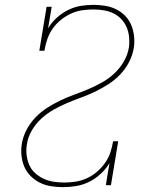

<svg xmlns="http://www.w3.org/2000/svg" viewBox="-20 -763 640 791"><path d="M239 8Q214 8 189.5 4Q165 0 144 -10.5Q123 -21 106.5 -37.5Q90 -54 80.5 -75.5Q71 -97 68.5 -122Q66 -147 70 -171Q75 -201 89.5 -228.5Q104 -256 126 -279Q148 -302 174.5 -319Q201 -336 229.5 -349.5Q258 -363 287 -373.5Q316 -384 344.5 -396Q373 -408 400.5 -423.5Q428 -439 451 -460.5Q474 -482 490 -509.5Q506 -537 511 -567Q514 -588 512 -609.5Q510 -631 502 -650Q494 -669 480 -684Q466 -699 447.5 -708Q429 -717 407.5 -720.5Q386 -724 365 -724Q341 -724 317.5 -720.5Q294 -717 271.5 -706.5Q249 -696 229.5 -680Q210 -664 196 -643.5Q182 -623 174.5 -600.5Q167 -578 163 -554H142L172 -735H193L178 -646Q192 -670 213.5 -689.5Q235 -709 260 -721.5Q285 -734 311.5 -738.5Q338 -743 365 -743Q389 -743 413.5 -739Q438 -735 459 -724.5Q480 -714 496 -697.5Q512 -681 521 -659Q530 -637 532.5 -612.5Q535 -588 531 -564Q526 -535 511.5 -507Q497 -479 475 -456Q453 -433 426.5 -416Q400 -399 372 -385.5Q344 -372 315 -361.5Q286 -351 257.5 -339Q229 -327 201.5 -311.5Q174 -296 150.5 -274.5Q127 -253 111 -225.5Q95 -198 91 -169Q87 -147 89.5 -125Q92 -103 100.5 -83.5Q109 -64 124.5 -50Q140 -36 159 -27Q178 -18 200 -14.5Q222 -11 244 -11Q267 -11 290.5 -14.5Q314 -18 336.5 -28Q359 -38 378.5 -54.5Q398 -71 412.5 -91.5Q427 -112 434.5 -134.5Q442 -157 446 -181H467L437 0H416L431 -91Q416 -66 394 -46Q372 -26 346.5 -13.5Q321 -1 293.5 3.5Q266 8 239 8Z"/></svg>

Font: Iosevka Slab ThExObl
Style: Regular
Weight: 100
Width: 7
Italic angle: -9°
Monospace: yes
Designer: Belleve Invis
Foundry: Belleve Invis
Version: Version 11.1.1; ttfautohint (v1.8.3)